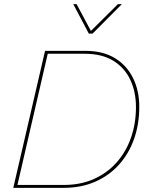

<svg xmlns="http://www.w3.org/2000/svg" viewBox="-20 -905 726 925"><path d="M44 0 197 -660H391Q476 -660 533.5 -625Q591 -590 621 -529Q651 -468 651 -390Q651 -307 626 -236Q601 -165 553.5 -112Q506 -59 438.5 -29.5Q371 0 287 0ZM64 -14H288Q368 -14 432 -42.5Q496 -71 541.5 -122Q587 -173 611 -241.5Q635 -310 635 -389Q635 -463 607.5 -521Q580 -579 525.5 -612.5Q471 -646 388 -646H210ZM408 -743 333 -885H349L418 -756L548 -885H567L426 -743Z"/></svg>

Font: Work Sans Thin
Style: Italic
Weight: 250
Italic angle: -13°
Designer: Wei Huang
Foundry: Wei Huang
Version: Version 2.012